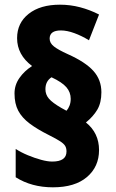

<svg xmlns="http://www.w3.org/2000/svg" viewBox="-20 -784 495 820"><path d="M42 -385Q42 -421 63 -451Q84 -481 117 -502Q53 -550 53 -621Q53 -686 102.5 -725Q152 -764 236 -764Q280 -764 322 -753Q364 -742 403 -722L360 -612Q329 -631 297.5 -642.5Q266 -654 240 -654Q192 -654 192 -619Q192 -600 210.5 -585.5Q229 -571 269 -553Q345 -519 379 -481Q413 -443 413 -390Q413 -345 395.5 -315.5Q378 -286 347 -261Q403 -216 403 -143Q403 -72 351.5 -28Q300 16 206 16Q115 16 47 -27V-148Q70 -133 99 -121Q128 -109 155.5 -101.5Q183 -94 203 -94Q264 -94 264 -137Q264 -151 258.5 -160.5Q253 -170 237 -180.5Q221 -191 189 -207Q139 -232 106.5 -256.5Q74 -281 58 -311Q42 -341 42 -385ZM174 -403Q174 -380 189 -362.5Q204 -345 242 -323L264 -311Q272 -320 277 -333Q282 -346 282 -362Q282 -390 263.5 -411.5Q245 -433 200 -454Q174 -437 174 -403Z"/></svg>

Font: Noto Sans Tamil Condensed Black
Style: Regular
Weight: 900
Width: 3
Designer: Jelle Bosma - Monotype Design Team
Foundry: Monotype Imaging Inc.
Version: Version 2.004; ttfautohint (v1.8.4.7-5d5b)